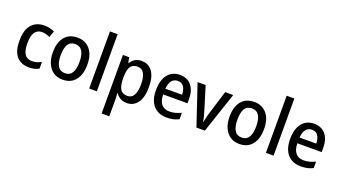

<svg xmlns="http://www.w3.org/2000/svg" viewBox="-72 -1526 4264 2400"><g transform="rotate(20 2059.5 -326.0)"><path d="M272 -56Q167 -56 107.5 -123.5Q48 -191 48 -332Q48 -474 110 -544.5Q172 -615 278 -615Q320 -615 355 -606.5Q390 -598 414 -585L384 -502Q359 -513 332 -520.5Q305 -528 280 -528Q152 -528 152 -333Q152 -143 278 -143Q315 -143 345.5 -152Q376 -161 404 -177V-88Q351 -56 272 -56Z M949 -336Q949 -207 889 -131.5Q829 -56 718 -56Q649 -56 598 -90Q547 -124 518.5 -187Q490 -250 490 -336Q490 -469 550 -542Q610 -615 721 -615Q823 -615 886 -543Q949 -471 949 -336ZM595 -336Q595 -243 625 -192.5Q655 -142 720 -142Q785 -142 815 -192Q845 -242 845 -336Q845 -430 814.5 -479.5Q784 -529 719 -529Q654 -529 624.5 -479.5Q595 -430 595 -336Z M1174 -66H1072V-826H1174Z M1573 -615Q1663 -615 1715.5 -545Q1768 -475 1768 -336Q1768 -200 1715.5 -128Q1663 -56 1574 -56Q1521 -56 1485 -78Q1449 -100 1427 -134H1421Q1423 -114 1425 -91.5Q1427 -69 1427 -52V174H1325V-605H1408L1422 -533H1427Q1450 -571 1485 -593Q1520 -615 1573 -615ZM1548 -530Q1484 -530 1456 -486.5Q1428 -443 1427 -353V-334Q1427 -239 1454.5 -190.5Q1482 -142 1550 -142Q1608 -142 1636 -193.5Q1664 -245 1664 -337Q1664 -429 1636 -479.5Q1608 -530 1548 -530Z M2083 -615Q2181 -615 2235.5 -548.5Q2290 -482 2290 -373V-313H1966Q1968 -228 2004.5 -183.5Q2041 -139 2109 -139Q2153 -139 2189.5 -149Q2226 -159 2265 -178V-92Q2228 -73 2190 -64.5Q2152 -56 2103 -56Q1990 -56 1926.5 -128.5Q1863 -201 1863 -332Q1863 -468 1922 -541.5Q1981 -615 2083 -615ZM2082 -535Q2032 -535 2002.5 -498.5Q1973 -462 1968 -390H2190Q2189 -453 2163 -494Q2137 -535 2082 -535Z M2499 -66 2318 -605H2425L2521 -294Q2531 -262 2540 -226Q2549 -190 2552 -162H2557Q2560 -185 2569 -220Q2578 -255 2587 -287L2685 -605H2792L2611 -66Z M3300 -336Q3300 -207 3240 -131.5Q3180 -56 3069 -56Q3000 -56 2949 -90Q2898 -124 2869.5 -187Q2841 -250 2841 -336Q2841 -469 2901 -542Q2961 -615 3072 -615Q3174 -615 3237 -543Q3300 -471 3300 -336ZM2946 -336Q2946 -243 2976 -192.5Q3006 -142 3071 -142Q3136 -142 3166 -192Q3196 -242 3196 -336Q3196 -430 3165.5 -479.5Q3135 -529 3070 -529Q3005 -529 2975.5 -479.5Q2946 -430 2946 -336Z M3525 -66H3423V-826H3525Z M3868 -615Q3966 -615 4020.5 -548.5Q4075 -482 4075 -373V-313H3751Q3753 -228 3789.5 -183.5Q3826 -139 3894 -139Q3938 -139 3974.5 -149Q4011 -159 4050 -178V-92Q4013 -73 3975 -64.5Q3937 -56 3888 -56Q3775 -56 3711.5 -128.5Q3648 -201 3648 -332Q3648 -468 3707 -541.5Q3766 -615 3868 -615ZM3867 -535Q3817 -535 3787.5 -498.5Q3758 -462 3753 -390H3975Q3974 -453 3948 -494Q3922 -535 3867 -535Z"/></g></svg>

Font: Noto Sans Malayalam UI SemiCondensed Medium
Style: Regular
Weight: 500
Width: 4
Designer: Jelle Bosma - Monotype Design Team
Foundry: Monotype Imaging Inc.
Version: Version 2.104; ttfautohint (v1.8.4.7-5d5b)